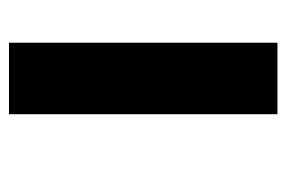

<svg xmlns="http://www.w3.org/2000/svg" viewBox="-125 -512 637 427"><g transform="rotate(-90 193.5 -298.5)"><path d="M153 0H312V-597H153Z"/></g></svg>

Font: Noto Sans Gujarati ExtraCondensed Black
Style: Regular
Weight: 900
Width: 2
Designer: Jelle Bosma - Monotype Design Team, Universal Thirst
Foundry: Monotype Imaging Inc.
Version: Version 2.106